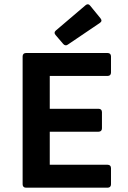

<svg xmlns="http://www.w3.org/2000/svg" viewBox="-20 -871 594 891"><path d="M238.3 -708 273.4 -667C279.3 -660.2 287.1 -658.2 294.9 -664.1L443.4 -764.6C452.1 -770.5 453.1 -777.3 446.3 -786.1L398.4 -844.7C392.6 -852.5 384.8 -853.5 377 -846.7L239.3 -729.5C231.4 -722.7 231.4 -715.8 238.3 -708ZM85 -609.4V-15.6C85 -5.9 90.8 0 100.6 0H479.5C489.3 0 495.1 -5.9 495.1 -15.6V-90.8C495.1 -100.6 489.3 -106.4 479.5 -106.4H210.9V-259.8H437.5C447.3 -259.8 453.1 -265.6 453.1 -275.4V-350.6C453.1 -360.4 447.3 -366.2 437.5 -366.2H210.9V-518.6H479.5C489.3 -518.6 495.1 -524.4 495.1 -534.2V-609.4C495.1 -619.1 489.3 -625 479.5 -625H100.6C90.8 -625 85 -619.1 85 -609.4Z"/></svg>

Font: Ed Sans Neue SemiBold
Style: Regular
Weight: 600
Designer: Stephen Hutchings
Version: Version 1.004;PS 001.004;hotconv 1.0.88;makeotf.lib2.5.64775